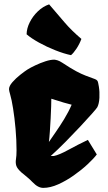

<svg xmlns="http://www.w3.org/2000/svg" viewBox="-20 -866 502 895"><path d="M181.6 9.8Q169.4 9.8 157.2 3.4Q145 -2.9 129.9 -18.6Q125 -23.4 120.4 -28.1Q115.7 -32.7 110.8 -36.6Q100.6 -45.9 92.3 -52.2Q84 -58.6 80.1 -62Q60.1 -80.1 55.9 -93.8Q51.8 -107.4 54.4 -123.5Q57.1 -139.6 57.1 -165Q57.1 -213.4 52.5 -265.4Q47.9 -317.4 41 -360.1Q34.2 -402.8 27.8 -423.8Q22 -443.8 22 -450.2Q22 -464.8 38.1 -483.2Q54.2 -501.5 74.7 -517.6Q95.2 -533.7 107.4 -541.5Q122.1 -550.8 144.8 -561.5Q167.5 -572.3 191.4 -580.1Q215.3 -587.9 232.9 -587.9Q239.7 -587.4 249 -584.5Q258.3 -581.5 271 -573.2Q310.1 -547.4 334.7 -534.2Q359.4 -521 379.4 -513.4Q399.4 -505.9 423.3 -497.1Q430.7 -494.1 434.1 -489.3Q437.5 -484.4 440.9 -461.9Q444.8 -438 443.4 -410.2Q441.9 -382.3 433.6 -366.2Q430.7 -360.8 408.9 -336.2Q387.2 -311.5 354.5 -276.6Q321.8 -241.7 285.4 -204.8Q249 -168 216.3 -138.7H230.5Q255.4 -143.6 298.8 -167.5Q342.3 -191.4 389.6 -213.9L431.2 -146Q416.5 -126.5 388.2 -100.1Q359.9 -73.7 324.2 -48.6Q288.6 -23.4 251.5 -6.8Q214.4 9.8 181.6 9.8ZM207.5 -203.6Q218.8 -220.2 238.5 -248.5Q258.3 -276.9 279.1 -310.8Q299.8 -344.7 314 -377.9Q287.6 -383.8 219.2 -405.8Q219.2 -395.5 218.5 -370.4Q217.8 -345.2 216.1 -313.7Q214.4 -282.2 212.4 -252.9Q210.4 -223.6 208 -205.1Q208 -204.6 207.8 -204.3Q207.5 -204.1 207.5 -203.6ZM311 -608.9Q278.3 -615.7 238 -631.6Q197.8 -647.5 161.6 -667.5Q125.5 -687.5 104 -706.1Q104.5 -733.9 118.7 -762.2Q132.8 -790.5 156.5 -813.2Q180.2 -835.9 209 -845.7Q249.5 -798.3 281.5 -761Q313.5 -723.6 359.4 -684.6Q350.6 -660.6 336.7 -639.6Q322.8 -618.7 311 -608.9Z"/></svg>

Font: Fruktur
Style: Regular
Weight: 400
Designer: Viktoriya Grabowska, Eben Sorkin
Foundry: Viktoriya Grabowska
Version: Version 1.008; ttfautohint (v1.8.4.7-5d5b)